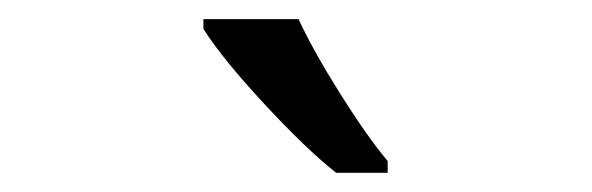

<svg xmlns="http://www.w3.org/2000/svg" viewBox="-20 -786 617 200"><path d="M383.8 -606H330.1Q298.3 -631.3 254.9 -678.2Q211.4 -725.1 191.9 -755.9V-766.1H291Q306.6 -732.4 334.5 -688.2Q362.3 -644 383.8 -618.2Z"/></svg>

Font: f04920746
Style: Regular
Weight: 400
Foundry: Ascender Corporation
Version: Version 1.10